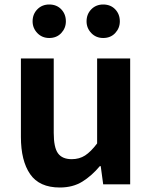

<svg xmlns="http://www.w3.org/2000/svg" viewBox="-20 -820 677 854"><path d="M246 14Q155 14 114 -45.5Q73 -105 73 -211V-560H219V-229Q219 -164 238 -138Q257 -112 299 -112Q333 -112 358.5 -128.5Q384 -145 412 -182V-560H559V0H439L428 -81H424Q388 -38 346 -12Q304 14 246 14ZM199 -651Q167 -651 146 -673Q125 -695 125 -725Q125 -757 146 -778.5Q167 -800 199 -800Q232 -800 252.5 -778.5Q273 -757 273 -725Q273 -695 252.5 -673Q232 -651 199 -651ZM439 -651Q407 -651 386 -673Q365 -695 365 -725Q365 -757 386 -778.5Q407 -800 439 -800Q472 -800 492.5 -778.5Q513 -757 513 -725Q513 -695 492.5 -673Q472 -651 439 -651Z"/></svg>

Font: Noto Sans KR
Style: Bold
Weight: 700
Designer: Ryoko NISHIZUKA  (kana, bopomofo & ideographs); Paul D. Hunt (Latin, Greek & Cyrillic); Sandoll Communications , Soo-you
Foundry: Adobe
Version: Version 2.004-H2;hotconv 1.0.118;makeotfexe 2.5.65603